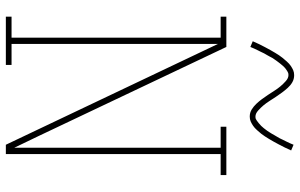

<svg xmlns="http://www.w3.org/2000/svg" viewBox="-200 -800 1001 640"><g transform="rotate(90 300.0 -480.5)"><path d="M36 0V-19H106V-716H36V-735H137L434 -109L473 -28V-716H403V-735H564V-716H494V0H463L127 -707V-19H197V0ZM369 -813Q356 -813 345.5 -819.5Q335 -826 326.5 -835Q318 -844 311 -853.5Q304 -863 297 -873.5Q290 -884 283 -895Q276 -906 268.5 -915Q261 -924 251 -933Q241 -942 231 -942Q226 -942 223.5 -941Q221 -940 217.5 -938Q214 -936 209.5 -932.5Q205 -929 200 -923.5Q195 -918 192.5 -914.5Q190 -911 187.5 -908Q185 -905 183 -902Q181 -899 178.5 -895.5Q176 -892 173.5 -888Q171 -884 169 -879.5Q167 -875 164 -870.5Q161 -866 158.5 -861Q156 -856 153.5 -850.5Q151 -845 148 -839.5Q145 -834 142.5 -828Q140 -822 137 -815L118 -823Q123 -835 128 -845Q133 -855 138 -864.5Q143 -874 147.5 -882Q152 -890 156.5 -897.5Q161 -905 165 -911Q169 -917 173.5 -922.5Q178 -928 185.5 -936.5Q193 -945 200.5 -950Q208 -955 215 -958Q222 -961 231 -961Q244 -961 254.5 -955Q265 -949 273.5 -939.5Q282 -930 289 -920.5Q296 -911 303 -900.5Q310 -890 317 -879Q324 -868 331.5 -859Q339 -850 349 -841Q359 -832 369 -832Q374 -832 376.5 -833Q379 -834 382.5 -836.5Q386 -839 390.5 -842.5Q395 -846 400 -851Q405 -856 407.5 -859.5Q410 -863 412.5 -866Q415 -869 417 -872Q419 -875 421.5 -879Q424 -883 426.5 -887Q429 -891 431 -895Q433 -899 436 -903.5Q439 -908 441.5 -913Q444 -918 446.5 -923.5Q449 -929 452 -934.5Q455 -940 457.5 -946Q460 -952 463 -959L482 -951Q477 -940 472 -929.5Q467 -919 462 -910Q457 -901 452.5 -892.5Q448 -884 443.5 -877Q439 -870 435 -863.5Q431 -857 426.5 -851.5Q422 -846 414.5 -837.5Q407 -829 399.5 -824Q392 -819 385 -816Q378 -813 369 -813Z"/></g></svg>

Font: Iosevka Etoile Thin
Style: Regular
Weight: 100
Designer: Belleve Invis
Foundry: Belleve Invis
Version: Version 22.1.2; ttfautohint (v1.8.4)